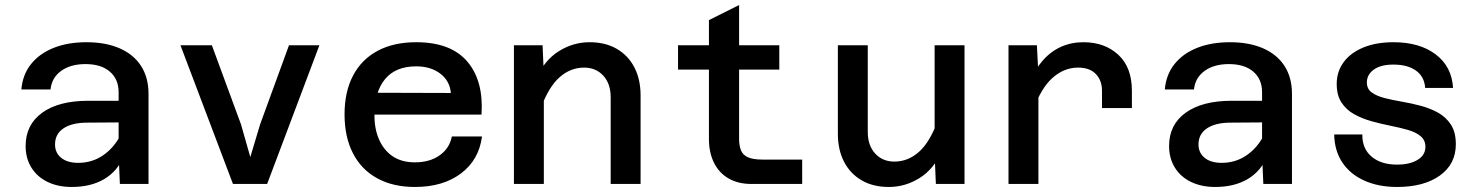

<svg xmlns="http://www.w3.org/2000/svg" viewBox="-20 -732 5890 764"><path d="M457 0 452 -117V-365Q452 -417 417 -447Q382 -477 320 -477Q261 -477 223.5 -450Q186 -423 181 -376H65Q70 -435 103.5 -477Q137 -519 193.5 -541.5Q250 -564 324 -564Q400 -564 455.5 -540Q511 -516 541 -470Q571 -424 571 -358V0ZM265 12Q211 12 169.5 -8Q128 -28 105 -65Q82 -102 82 -151Q82 -236 148 -283.5Q214 -331 331 -331H466V-245L327 -244Q267 -244 233 -221.5Q199 -199 199 -157Q199 -124 223.5 -104Q248 -84 291 -84Q346 -84 389.5 -113.5Q433 -143 460 -195L473 -111Q447 -50 394 -19Q341 12 265 12Z M907 0 698 -552H823L939 -237L976 -107L1015 -237L1130 -552H1251L1043 0Z M1631 12Q1544 12 1481 -22.5Q1418 -57 1384.5 -122Q1351 -187 1351 -277Q1351 -367 1385 -431.5Q1419 -496 1483 -530Q1547 -564 1636 -564Q1774 -564 1839.5 -487Q1905 -410 1896 -276H1446L1447 -363L1774 -362Q1770 -410 1732 -439Q1694 -468 1636 -468Q1554 -468 1512 -417Q1470 -366 1470 -272Q1470 -218 1489 -175.5Q1508 -133 1543.5 -109.5Q1579 -86 1631 -86Q1690 -86 1729.5 -114Q1769 -142 1778 -189H1898Q1886 -96 1814.5 -42Q1743 12 1631 12Z M2410 0V-345Q2410 -399 2380.5 -431Q2351 -463 2304 -463Q2250 -463 2206.5 -424.5Q2163 -386 2132 -301L2114 -420Q2147 -493 2204 -528.5Q2261 -564 2326 -564Q2389 -564 2434.5 -537.5Q2480 -511 2504.5 -463.5Q2529 -416 2529 -352V0ZM2025 0V-552H2139L2144 -436V0Z M2970 0Q2917 0 2879 -22Q2841 -44 2821 -84.5Q2801 -125 2801 -179V-652L2921 -712V-179Q2921 -154 2928 -135Q2935 -116 2955.5 -106.5Q2976 -97 3015 -97H3172V0ZM2678 -455V-552H3081V-455Z M3433 -552V-207Q3433 -153 3462.5 -121Q3492 -89 3539 -89Q3593 -89 3636.5 -127.5Q3680 -166 3711 -251L3729 -132Q3696 -59 3639 -23.5Q3582 12 3517 12Q3454 12 3408.5 -14.5Q3363 -41 3338.5 -88.5Q3314 -136 3314 -200V-552ZM3818 -552V0H3704L3699 -116V-552Z M4365 -302V-371Q4365 -412 4340.5 -437.5Q4316 -463 4270 -463Q4214 -463 4168 -422Q4122 -381 4091 -293L4076 -405Q4099 -457 4130.5 -492.5Q4162 -528 4202.5 -546Q4243 -564 4291 -564Q4376 -564 4430 -514Q4484 -464 4484 -371V-302ZM3993 0V-552H4106L4112 -435V0Z M5007 0 5002 -117V-365Q5002 -417 4967 -447Q4932 -477 4870 -477Q4811 -477 4773.5 -450Q4736 -423 4731 -376H4615Q4620 -435 4653.5 -477Q4687 -519 4743.5 -541.5Q4800 -564 4874 -564Q4950 -564 5005.5 -540Q5061 -516 5091 -470Q5121 -424 5121 -358V0ZM4815 12Q4761 12 4719.5 -8Q4678 -28 4655 -65Q4632 -102 4632 -151Q4632 -236 4698 -283.5Q4764 -331 4881 -331H5016V-245L4877 -244Q4817 -244 4783 -221.5Q4749 -199 4749 -157Q4749 -124 4773.5 -104Q4798 -84 4841 -84Q4896 -84 4939.5 -113.5Q4983 -143 5010 -195L5023 -111Q4997 -50 4944 -19Q4891 12 4815 12Z M5539 12Q5465 12 5408.5 -13.5Q5352 -39 5321 -86Q5290 -133 5289 -197H5401Q5400 -141 5437.5 -109Q5475 -77 5539 -77Q5590 -77 5621 -96Q5652 -115 5652 -148Q5652 -174 5633 -190Q5614 -206 5582.5 -215Q5551 -224 5513.5 -231.5Q5476 -239 5438 -249.5Q5400 -260 5368.5 -277.5Q5337 -295 5318 -324Q5299 -353 5299 -398Q5299 -447 5326.5 -484.5Q5354 -522 5405 -543Q5456 -564 5525 -564Q5629 -564 5693 -515.5Q5757 -467 5762 -382H5651Q5648 -427 5614.5 -451Q5581 -475 5525 -475Q5474 -475 5446.5 -455Q5419 -435 5419 -404Q5419 -378 5438.5 -364Q5458 -350 5489 -342Q5520 -334 5558 -327.5Q5596 -321 5633.5 -311Q5671 -301 5702.5 -283.5Q5734 -266 5753.5 -236Q5773 -206 5773 -158Q5773 -79 5709.5 -33.5Q5646 12 5539 12Z"/></svg>

Font: Azeret Mono Medium
Style: Regular
Weight: 500
Designer: Martin Vácha
Foundry: Displaay
Version: Version 1.002